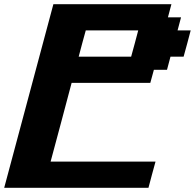

<svg xmlns="http://www.w3.org/2000/svg" viewBox="-20 -895 929 915"><path d="M0 0H687.5Q692.9 -21 704.1 -62.5Q715.3 -104 721.2 -125H221.2Q238.3 -187.5 271.5 -312.5Q304.7 -437.5 321.3 -500H696.3L713.4 -562.5H775.9L792.5 -625H855Q860.8 -645.5 872.1 -687.3Q883.3 -729 888.7 -750H826.2L842.8 -812.5H780.3L796.9 -875H234.4Q195.3 -729 117.2 -437.5Q39.1 -146 0 0ZM605 -625H355Q360.4 -646 371.6 -687.7Q382.8 -729.5 388.7 -750H638.7Q633.3 -729.5 622.1 -687.5Q610.8 -645.5 605 -625Z"/></svg>

Font: Faithful 32x
Style: SemiboldOblique
Weight: 400
Foundry: Faithful Resource Pack
Version: Version 1.0; January 27, 2023